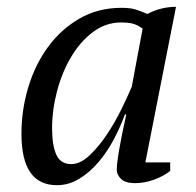

<svg xmlns="http://www.w3.org/2000/svg" viewBox="-20 -532 575 564"><path d="M347 -196Q334 -160 314.5 -123Q295 -86 269.5 -56Q244 -26 213 -7Q182 12 147 12Q43 12 43 -139Q43 -209 63 -275.5Q83 -342 121 -394Q159 -446 213.5 -477.5Q268 -509 337 -509Q362 -509 377 -504.5Q392 -500 413 -491Q453 -512 497 -512L407 -55H480V-30Q460 -14 432 -4Q404 6 377 6Q348 6 335.5 -6.5Q323 -19 323 -33Q323 -51 330 -92Q337 -133 351 -196ZM189 -50Q216 -50 243 -75.5Q270 -101 294 -137Q318 -173 337 -212Q356 -251 367 -277L399 -448Q385 -458 372 -462Q359 -466 336 -466Q290 -466 252.5 -437.5Q215 -409 188.5 -364Q162 -319 147.5 -264Q133 -209 133 -156Q133 -105 145.5 -77.5Q158 -50 189 -50Z"/></svg>

Font: PTSerif
Style: Italic
Weight: 400
Italic angle: -12°
Designer: A.Korolkova, O.Umpeleva, V.Yefimov
Foundry: ParaType Ltd
Version: Version 1.000W OFL; ttfautohint (v1.2) -l 8 -r 50 -G 200 -x 